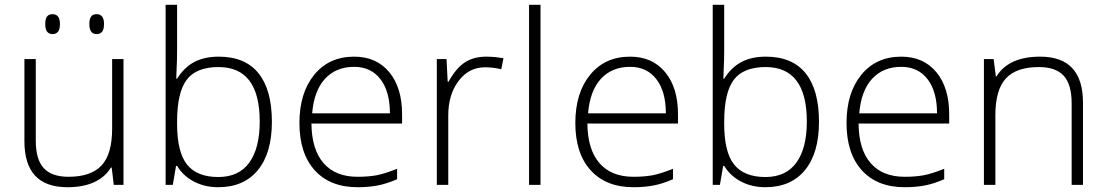

<svg xmlns="http://www.w3.org/2000/svg" viewBox="-20 -780 4672 810"><path d="M130.9 -530.8V-187Q130.9 -106.9 164.6 -70.6Q198.2 -34.2 269 -34.2Q363.8 -34.2 408.4 -82Q453.1 -129.9 453.1 -237.8V-530.8H501V0H460L451.2 -73.2H448.2Q396.5 9.8 264.2 9.8Q83 9.8 83 -184.1V-530.8ZM170.9 -678.2Q170.9 -700.7 178.5 -710.4Q186 -720.2 201.7 -720.2Q232.9 -720.2 232.9 -678.2Q232.9 -636.2 201.7 -636.2Q170.9 -636.2 170.9 -678.2ZM356.9 -678.2Q356.9 -700.7 364.5 -710.4Q372.1 -720.2 387.7 -720.2Q418.9 -720.2 418.9 -678.2Q418.9 -636.2 387.7 -636.2Q356.9 -636.2 356.9 -678.2Z M902.8 -541Q1014.2 -541 1070.6 -470.9Q1127 -400.9 1127 -266.1Q1127 -133.8 1067.6 -62Q1008.3 9.8 900.9 9.8Q844.2 9.8 798.8 -13.7Q753.4 -37.1 727.1 -80.1H722.7L709 0H678.7V-759.8H727.1V-568.8Q727.1 -525.9 725.1 -489.7L723.6 -448.2H727.1Q757.3 -496.1 800 -518.6Q842.8 -541 902.8 -541ZM901.9 -497.1Q808.1 -497.1 767.6 -443.4Q727.1 -389.6 727.1 -266.1V-257.8Q727.1 -137.7 769.3 -85.4Q811.5 -33.2 900.9 -33.2Q987.8 -33.2 1031.7 -94Q1075.7 -154.8 1075.7 -267.1Q1075.7 -497.1 901.9 -497.1Z M1488.3 9.8Q1372.6 9.8 1307.9 -61.5Q1243.2 -132.8 1243.2 -261.2Q1243.2 -388.2 1305.7 -464.6Q1368.2 -541 1474.1 -541Q1567.9 -541 1622.1 -475.6Q1676.3 -410.2 1676.3 -297.9V-258.8H1293.9Q1294.9 -149.4 1345 -91.8Q1395 -34.2 1488.3 -34.2Q1533.7 -34.2 1568.1 -40.5Q1602.5 -46.9 1655.3 -67.9V-23.9Q1610.4 -4.4 1572.3 2.7Q1534.2 9.8 1488.3 9.8ZM1474.1 -498Q1397.5 -498 1351.1 -447.5Q1304.7 -397 1296.9 -301.8H1625Q1625 -394 1585 -446Q1544.9 -498 1474.1 -498Z M2031.7 -541Q2065.4 -541 2104 -534.2L2094.7 -487.8Q2061.5 -496.1 2025.9 -496.1Q1958 -496.1 1914.6 -438.5Q1871.1 -380.9 1871.1 -293V0H1822.8V-530.8H1863.8L1868.7 -435.1H1872.1Q1904.8 -493.7 1941.9 -517.3Q1979 -541 2031.7 -541Z M2260.3 0H2211.9V-759.8H2260.3Z M2652.3 9.8Q2536.6 9.8 2471.9 -61.5Q2407.2 -132.8 2407.2 -261.2Q2407.2 -388.2 2469.7 -464.6Q2532.2 -541 2638.2 -541Q2731.9 -541 2786.1 -475.6Q2840.3 -410.2 2840.3 -297.9V-258.8H2458Q2459 -149.4 2509 -91.8Q2559.1 -34.2 2652.3 -34.2Q2697.8 -34.2 2732.2 -40.5Q2766.6 -46.9 2819.3 -67.9V-23.9Q2774.4 -4.4 2736.3 2.7Q2698.2 9.8 2652.3 9.8ZM2638.2 -498Q2561.5 -498 2515.1 -447.5Q2468.8 -397 2460.9 -301.8H2789.1Q2789.1 -394 2749 -446Q2709 -498 2638.2 -498Z M3210.9 -541Q3322.3 -541 3378.7 -470.9Q3435.1 -400.9 3435.1 -266.1Q3435.1 -133.8 3375.7 -62Q3316.4 9.8 3209 9.8Q3152.3 9.8 3106.9 -13.7Q3061.5 -37.1 3035.2 -80.1H3030.8L3017.1 0H2986.8V-759.8H3035.2V-568.8Q3035.2 -525.9 3033.2 -489.7L3031.7 -448.2H3035.2Q3065.4 -496.1 3108.2 -518.6Q3150.9 -541 3210.9 -541ZM3210 -497.1Q3116.2 -497.1 3075.7 -443.4Q3035.2 -389.6 3035.2 -266.1V-257.8Q3035.2 -137.7 3077.4 -85.4Q3119.6 -33.2 3209 -33.2Q3295.9 -33.2 3339.8 -94Q3383.8 -154.8 3383.8 -267.1Q3383.8 -497.1 3210 -497.1Z M3796.4 9.8Q3680.7 9.8 3616 -61.5Q3551.3 -132.8 3551.3 -261.2Q3551.3 -388.2 3613.8 -464.6Q3676.3 -541 3782.2 -541Q3876 -541 3930.2 -475.6Q3984.4 -410.2 3984.4 -297.9V-258.8H3602.1Q3603 -149.4 3653.1 -91.8Q3703.1 -34.2 3796.4 -34.2Q3841.8 -34.2 3876.2 -40.5Q3910.6 -46.9 3963.4 -67.9V-23.9Q3918.5 -4.4 3880.4 2.7Q3842.3 9.8 3796.4 9.8ZM3782.2 -498Q3705.6 -498 3659.2 -447.5Q3612.8 -397 3605 -301.8H3933.1Q3933.1 -394 3893.1 -446Q3853 -498 3782.2 -498Z M4501 0V-344.2Q4501 -424.3 4467.3 -460.7Q4433.6 -497.1 4362.8 -497.1Q4267.6 -497.1 4223.4 -449Q4179.2 -400.9 4179.2 -293V0H4130.9V-530.8H4171.9L4181.2 -458H4184.1Q4235.8 -541 4368.2 -541Q4548.8 -541 4548.8 -347.2V0Z"/></svg>

Font: CAA NEO Sans Light
Style: Regular
Weight: 300
Version: Version 1.10